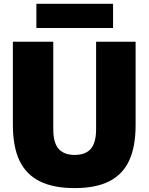

<svg xmlns="http://www.w3.org/2000/svg" viewBox="-20 -954 762 984"><path d="M46 -313.5V-740H253V-292Q253 -221.5 280.8 -190.8Q308.5 -160 363 -160Q417.5 -160 445 -190.8Q472.5 -221.5 472.5 -292V-740H675V-313.5Q675 -201.5 641.5 -130.2Q608 -59 539 -24.5Q470 10 363 10Q254.5 10 184.5 -24.5Q114.5 -59 80.2 -130.2Q46 -201.5 46 -313.5ZM166.5 -810.5V-934.5H559.5V-810.5Z"/></svg>

Font: Encode Sans SemiCondensed Black
Style: Regular
Weight: 900
Width: 4
Designer: Multiple Designers
Foundry: Impallari Type
Version: Version 2.000